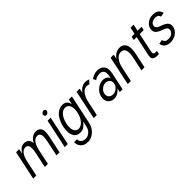

<svg xmlns="http://www.w3.org/2000/svg" viewBox="179 -1874 3270 3270"><g transform="rotate(-45 1814.0 -239.0)"><path d="M417 0H342.8L399.4 -267.1Q414.6 -339.4 414.6 -378.9Q414.6 -471.2 343.8 -471.2Q237.8 -471.2 194.3 -268.6L137.2 0H63L174.3 -523.9H248.5L229.5 -435.1Q281.2 -512.7 328.6 -529.8Q351.6 -538.1 378.9 -538.1Q435.5 -538.1 465.1 -504.6Q494.6 -471.2 496.6 -419.9Q520.5 -470.7 564 -504.4Q607.4 -538.1 660.6 -538.1Q775.4 -538.1 775.4 -408.2Q775.4 -369.6 764.6 -318.8L696.8 0H623L679.2 -265.1Q694.3 -335 694.3 -377.4Q694.3 -467.8 625 -467.8Q516.6 -467.8 474.1 -268.1Z M933.1 -523.9H1006.8L895.5 0H821.8ZM988 -605Q970.7 -605 960.2 -615.5Q949.7 -626 949.7 -645.8Q949.7 -665.5 968.8 -681.2Q987.8 -696.8 1005.4 -696.8Q1022.9 -696.8 1033.2 -686.3Q1043.5 -675.8 1043.5 -667.5Q1043.5 -659.2 1041 -645.8Q1038.6 -632.3 1022 -618.7Q1005.4 -605 988 -605Z M1407.2 0Q1390.6 73.7 1351.6 122.3Q1312.5 170.9 1262.7 195.1Q1212.9 219.2 1166.7 219.2Q1120.6 219.2 1086.9 205.1Q1053.2 190.9 1033.7 168Q994.1 121.6 994.1 65.9Q994.1 57.1 994.6 53.2H1064.5V58.1Q1064.5 99.1 1096.4 126Q1128.4 152.8 1175.5 152.8Q1222.7 152.8 1269 117.2Q1315.4 81.5 1329.6 16.1L1352.1 -89.8Q1321.3 -42.5 1282.2 -14.2Q1243.2 14.2 1194.8 14.2Q1146.5 14.2 1117.9 0.2Q1089.4 -13.7 1072.8 -39.1Q1039.6 -88.9 1039.6 -167Q1039.6 -254.9 1074.7 -345.7Q1126.5 -481 1225.6 -522.9Q1261.2 -538.1 1296.4 -538.1Q1331.5 -538.1 1354 -529.5Q1376.5 -521 1390.1 -504.9Q1415 -477.1 1424.8 -432.6L1444.3 -523.9H1518.6ZM1125.5 -263.2Q1116.2 -217.8 1116.2 -185.1Q1116.2 -122.1 1142.3 -86.9Q1168.5 -51.8 1211.9 -51.8Q1268.6 -51.8 1319.6 -108.6Q1370.6 -165.5 1391.1 -262.2Q1399.9 -303.2 1399.9 -336.9Q1399.9 -400.9 1372.6 -436.3Q1345.2 -471.7 1294.7 -471.7Q1244.1 -471.7 1195.3 -416.5Q1146.5 -361.3 1125.5 -263.2Z M1927.7 -520.5 1875 -456.5Q1854 -471.2 1823.7 -471.2Q1759.3 -471.2 1714.4 -412.4Q1669.4 -353.5 1650.4 -263.7L1594.2 0H1520L1631.3 -523.9H1705.6L1687 -435.5Q1710 -479 1756.1 -508.5Q1802.2 -538.1 1849.9 -538.1Q1897.5 -538.1 1927.7 -520.5Z M1995.6 -250Q1940.9 -205.6 1940.9 -142.6Q1940.9 -102.1 1968.8 -76.9Q1996.6 -51.8 2042.7 -51.8Q2088.9 -51.8 2130.9 -85.9Q2185.1 -129.9 2185.1 -191.9Q2185.1 -232.4 2157.2 -258.3Q2129.4 -284.2 2083.3 -284.2Q2037.1 -284.2 1995.6 -250ZM2089.4 -350.1Q2140.1 -350.1 2171.6 -323.5Q2203.1 -296.9 2204.1 -272.9L2213.9 -319.8Q2219.7 -347.2 2219.7 -369.1Q2219.7 -416 2195.8 -440.9Q2171.9 -465.8 2131.8 -465.8Q2054.2 -465.8 2007.8 -428.2L1981 -479Q2057.6 -532.2 2132.6 -532.2Q2207.5 -532.2 2248.5 -492.7Q2289.6 -453.1 2289.6 -380.4Q2289.6 -354 2282.7 -319.8L2214.8 0H2147L2163.1 -76.2Q2154.8 -52.7 2108.4 -19.3Q2062 14.2 2003.2 14.2Q1944.3 14.2 1904.1 -22.9Q1863.8 -60.1 1863.8 -123.5Q1863.8 -145.5 1868.7 -168Q1885.3 -246.1 1949.5 -298.1Q2013.7 -350.1 2089.4 -350.1Z M2736.3 -350.6Q2736.3 -471.2 2643.6 -471.2Q2579.1 -471.2 2534.2 -412.4Q2489.3 -353.5 2470.2 -263.7L2414.1 0H2339.8L2451.2 -523.9H2525.4L2506.8 -435.5Q2529.8 -479 2575.9 -508.5Q2622.1 -538.1 2681.4 -538.1Q2740.7 -538.1 2776.9 -497.3Q2813 -456.5 2813 -374Q2813 -326.2 2799.8 -264.2L2743.7 0H2669.9L2726.1 -264.2Q2736.3 -314 2736.3 -350.6Z M3012.7 -458H2943.4L2957.5 -523.9H3026.9L3052.7 -646H3126.5L3100.6 -523.9H3196.8L3182.6 -458H3086.4L3011.7 -105Q3009.3 -94.2 3009.3 -86.9Q3009.3 -47.9 3056.6 -47.9H3090.8L3077.6 14.2H3043.5Q2984.4 14.2 2958.3 -3.7Q2932.1 -21.5 2932.1 -61Q2932.1 -78.6 2937.5 -103Z M3320.8 -277.8Q3275.9 -309.6 3275.9 -364.3Q3275.9 -425.8 3319.8 -472.7Q3379.4 -535.2 3479 -536.1Q3565.9 -536.1 3605.5 -482.4Q3625.5 -455.1 3628.4 -425.3L3554.2 -410.6Q3540.5 -470.2 3466.3 -470.2Q3427.2 -470.2 3394.5 -451.2Q3352.5 -426.3 3352.5 -380.4Q3352.5 -338.9 3407.7 -315.4Q3411.1 -314 3420.7 -310.3Q3430.2 -306.6 3432.9 -305.7Q3435.5 -304.7 3453.4 -297.9Q3471.2 -291 3478.8 -287.8Q3486.3 -284.7 3502.7 -276.6Q3519 -268.6 3527.1 -262.7Q3535.2 -256.8 3547.1 -246.3Q3559.1 -235.8 3564.9 -225.6Q3579.6 -200.2 3579.6 -177.7Q3579.6 -109.9 3534.7 -60.1Q3502 -24.4 3457 -5.1Q3412.1 14.2 3364.3 14.2Q3290 14.2 3251.2 -18.6Q3212.4 -51.3 3205.6 -106L3280.3 -119.6Q3288.1 -86.9 3309.8 -69.3Q3331.5 -51.8 3378.7 -51.8Q3425.8 -51.8 3459 -75.2Q3492.2 -98.6 3501 -140.1Q3502.4 -148.4 3502.4 -159.4Q3502.4 -170.4 3494.9 -183.3Q3487.3 -196.3 3472.9 -205.6Q3458.5 -214.8 3445.6 -220.7Q3432.6 -226.6 3408.4 -235.1Q3384.3 -243.7 3363.8 -252.9Q3343.3 -262.2 3320.8 -277.8Z"/></g></svg>

Font: Tuffy
Style: Italic
Weight: 400
Italic angle: -12°
Designer: Thatcher Ulrich, Karoly Barta and Michael Everson
Version: Version 001.271